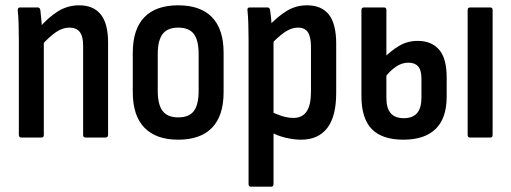

<svg xmlns="http://www.w3.org/2000/svg" viewBox="-20 -518 1926 723"><path d="M302 0Q293 0 293 -10V-347Q293 -382 280 -398Q267 -414 241 -414Q216 -414 191.5 -397.5Q167 -381 135 -346L127 -412Q162 -453 198.5 -475.5Q235 -498 278 -498Q332 -498 359.5 -463.5Q387 -429 387 -358V-10Q387 0 377 0ZM61 0Q51 0 51 -10V-366Q51 -402 50 -430.5Q49 -459 47 -477Q46 -490 55 -490H122Q130 -490 132 -480Q134 -463 136.5 -435Q139 -407 140 -390L145 -368V-10Q145 0 136 0Z M651 8Q568 8 524 -37Q480 -82 480 -171V-319Q480 -408 523.5 -453Q567 -498 651 -498Q735 -498 778.5 -453Q822 -408 822 -319V-171Q822 -82 778.5 -37Q735 8 651 8ZM651 -76Q692 -76 710 -100Q728 -124 728 -176V-314Q728 -366 710 -390Q692 -414 651 -414Q611 -414 592.5 -390Q574 -366 574 -314V-176Q574 -124 592.5 -100Q611 -76 651 -76Z M1114 8Q1085 8 1053 0Q1021 -8 998 -22L997 -100Q1017 -89 1040 -81.5Q1063 -74 1085 -74Q1118 -74 1134.5 -98Q1151 -122 1151 -173V-341Q1151 -379 1139.5 -396.5Q1128 -414 1102 -414Q1077 -414 1051.5 -396.5Q1026 -379 996 -346L988 -416Q1024 -455 1059 -476.5Q1094 -498 1136 -498Q1191 -498 1218.5 -463Q1246 -428 1246 -353V-168Q1246 -79 1212 -35.5Q1178 8 1114 8ZM925 185Q916 185 916 175V-373Q916 -405 915 -431.5Q914 -458 912 -478Q910 -490 920 -490H987Q995 -490 997 -481Q999 -469 1001 -448Q1003 -427 1003 -411L1010 -374V175Q1010 185 1001 185Z M1499 8Q1419 8 1380 -32Q1341 -72 1341 -156V-480Q1341 -490 1351 -490H1426Q1435 -490 1435 -480V-149Q1435 -111 1451 -92Q1467 -73 1501 -73Q1534 -73 1550.5 -92Q1567 -111 1567 -150V-221Q1567 -254 1554.5 -268Q1542 -282 1518 -282Q1492 -282 1469 -265.5Q1446 -249 1427 -223L1425 -299Q1451 -326 1482.5 -345Q1514 -364 1553 -364Q1605 -364 1633.5 -331Q1662 -298 1662 -227V-154Q1662 -73 1620.5 -32.5Q1579 8 1499 8ZM1750 0Q1741 0 1741 -10V-480Q1741 -490 1750 -490H1826Q1835 -490 1835 -480V-10Q1835 0 1826 0Z"/></svg>

Font: Sofia Sans Condensed SemiBold
Style: Regular
Weight: 600
Designer: Botio Nikoltchev, Ani Petrova
Foundry: lettersoup
Version: Version 4.101